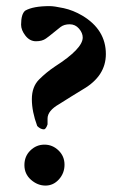

<svg xmlns="http://www.w3.org/2000/svg" viewBox="-20 -589 427 619"><path d="M126.7 9.3Q101.3 9.3 80 -9.3Q58.7 -28 58.7 -56.7Q58.7 -85.3 78 -104Q97.3 -122.7 123.3 -122.7Q149.3 -122.7 168.7 -104Q188 -85.3 188 -58Q188 -30.7 170 -10.7Q152 9.3 126.7 9.3ZM133.3 -188Q128 -172 121.3 -172Q110.7 -172 100 -182.7Q82.7 -229.3 82.7 -269.3Q82.7 -309.3 106 -332.7Q129.3 -356 157.3 -374.7Q246.7 -432 246.7 -468Q246.7 -482.7 234.7 -496.7Q222.7 -510.7 204.7 -510.7Q186.7 -510.7 175.3 -502Q164 -493.3 152 -483.3Q140 -473.3 128 -464.7Q116 -456 96 -456Q76 -456 62 -474Q48 -492 48 -509.3Q48 -544 61.3 -554.7Q86.7 -569.3 140 -569.3Q154.7 -569.3 185.3 -562.7Q216 -556 245.3 -538.7Q321.3 -493.3 321.3 -414.7Q321.3 -344 248 -301.3Q228 -289.3 210 -278Q192 -266.7 170.7 -253.3Q133.3 -232 133.3 -206.7Z"/></svg>

Font: Ramaraja
Style: Regular
Weight: 400
Designer: Appaji Ambarisha Darbha
Foundry: Andhrapradesh Society for Knowledge Networks
Version: Version 1.0.4; ttfautohint (v1.2.25-373a) -l 7 -r 28 -G 50 -